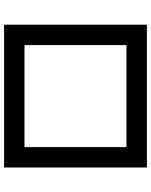

<svg xmlns="http://www.w3.org/2000/svg" viewBox="78 -802 724 919"><g transform="rotate(90 439.5 -342.0)"><path d="M195.3 -585.9V-97.7H683.6V-585.9ZM97.7 -683.6H781.2V0H97.7Z"/></g></svg>

Font: BabelStone Club Penguin
Style: Regular
Weight: 400
Designer: Andrew West
Foundry: BabelStone
Version: Version 1.02 November 6, 2013